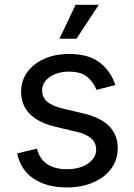

<svg xmlns="http://www.w3.org/2000/svg" viewBox="-20 -781 568 812"><path d="M262.7 11.7Q178.7 11.7 123 -24.9Q67.4 -61.5 52.7 -132.3L136.2 -152.3Q147.9 -107.4 180.4 -86.4Q212.9 -65.4 261.7 -65.4Q318.8 -65.4 352.8 -89.8Q386.7 -114.3 386.7 -147.9Q386.7 -204.1 306.6 -223.1L215.8 -244.6Q69.3 -279.3 69.3 -393.6Q69.3 -440.4 95.7 -476.3Q122.1 -512.2 167.7 -532.5Q213.4 -552.7 271.5 -552.7Q356 -552.7 402.6 -515.9Q449.2 -479 467.8 -421.4L388.2 -400.9Q377 -430.2 350.8 -454.1Q324.7 -478 272 -478Q223.1 -478 190.7 -455.6Q158.2 -433.1 158.2 -398.9Q158.2 -368.7 180.2 -350.3Q202.1 -332 250 -320.8L332.5 -301.3Q406.7 -283.7 442.4 -246.8Q478 -210 478 -153.8Q478 -106 450.9 -68.6Q423.8 -31.2 375.2 -9.8Q326.7 11.7 262.7 11.7ZM231.4 -617.2 299.8 -760.7H397.9L303.2 -617.2Z"/></svg>

Font: Inter
Style: Regular
Weight: 400
Designer: Rasmus Andersson
Foundry: rsms
Version: Version 4.001;git-9221beed3